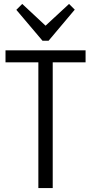

<svg xmlns="http://www.w3.org/2000/svg" viewBox="-20 -956 463 976"><path d="M415 -700V-639H212L248 -677V0H175V-677L209 -639H8V-700ZM360 -907 227 -749H196L63 -906L93 -936L226 -812H197L331 -936Z"/></svg>

Font: Pathway Extreme SemiCondensed Light
Style: Regular
Weight: 300
Width: 4
Version: Version 1.001;gftools[0.9.26]